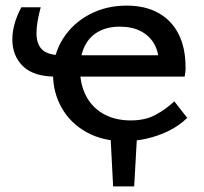

<svg xmlns="http://www.w3.org/2000/svg" viewBox="-20 -497 728 684"><path d="M383 167 372 -45H470L458 167ZM424 6Q346 6 288.5 -26Q231 -58 200 -112.5Q169 -167 169 -232Q169 -303 204 -358.5Q239 -414 298.5 -445.5Q358 -477 431 -477Q497 -477 544 -451Q591 -425 616 -376Q641 -327 641 -258Q641 -251 641 -249Q641 -247 640.5 -243.5Q640 -240 638 -224L541 -243Q543 -250 544 -260Q545 -270 545 -279Q545 -314 528.5 -342Q512 -370 481.5 -386Q451 -402 407 -402Q362 -402 330 -384Q298 -366 281.5 -332Q265 -298 265 -251Q265 -197 286.5 -155.5Q308 -114 349 -91Q390 -68 446 -68Q497 -68 533.5 -87.5Q570 -107 601 -136L647 -77Q617 -48 579.5 -30Q542 -12 502 -3Q462 6 424 6ZM179 -224Q100 -224 62 -261Q24 -298 24 -356Q24 -384 32 -412.5Q40 -441 56 -471H125Q118 -445 114 -422Q110 -399 110 -379Q110 -339 131 -319.5Q152 -300 203 -300H582L638 -224Z"/></svg>

Font: Ysabeau SC SemiBold
Style: Regular
Weight: 600
Designer: Christian Thalmann (Catharsis Fonts)
Version: Version 2.001;gftools[0.9.30]; featfreeze: smcp